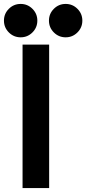

<svg xmlns="http://www.w3.org/2000/svg" viewBox="-25 -957 439 977"><path d="M20 -792Q-4.9 -816.9 -4.9 -852.1Q-4.9 -887.2 20 -912.1Q44.9 -937 80.1 -937Q115.2 -937 140.1 -912.1Q165 -887.2 165 -852.1Q165 -816.9 140.1 -792Q115.2 -767.1 80.1 -767.1Q44.9 -767.1 20 -792ZM249 -792Q224.1 -816.9 224.1 -852.1Q224.1 -887.2 249 -912.1Q273.9 -937 309.1 -937Q344.2 -937 369.1 -912.1Q394 -887.2 394 -852.1Q394 -816.9 369.1 -792Q344.2 -767.1 309.1 -767.1Q273.9 -767.1 249 -792ZM89.8 0V-730H225.1V0Z"/></svg>

Font: Miedinger*
Style: Bold
Weight: 700
Version: Version 001.000